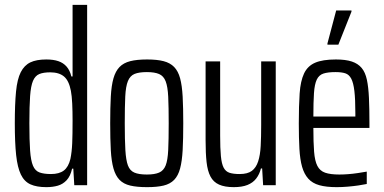

<svg xmlns="http://www.w3.org/2000/svg" viewBox="-20 -763 1583 791"><path d="M171 8Q131 8 105.5 -3.5Q80 -15 66 -44Q52 -73 46.5 -124Q41 -175 41 -255Q41 -334 46 -385.5Q51 -437 65.5 -465.5Q80 -494 105 -506Q130 -518 171 -518Q200 -518 220.5 -511Q241 -504 254.5 -488.5Q268 -473 274 -448H279V-743H339V0H286L282 -68H277Q270 -37 254.5 -20.5Q239 -4 218 2Q197 8 171 8ZM190 -46Q224 -46 243 -60.5Q262 -75 270 -108Q276 -137 277.5 -173Q279 -209 279 -266Q279 -305 277.5 -336.5Q276 -368 272 -389Q264 -431 243.5 -448Q223 -465 187 -465Q159 -465 142 -458Q125 -451 116 -430Q107 -409 104 -367Q101 -325 101 -255Q101 -185 104 -143Q107 -101 116 -80Q125 -59 143 -52.5Q161 -46 190 -46Z M586 8Q544 8 516.5 1.5Q489 -5 472.5 -22Q456 -39 447.5 -69Q439 -99 436.5 -144.5Q434 -190 434 -255Q434 -319 436.5 -365Q439 -411 447.5 -440.5Q456 -470 472.5 -487Q489 -504 516.5 -511Q544 -518 586 -518Q627 -518 654 -511Q681 -504 697.5 -487Q714 -470 722 -440.5Q730 -411 732.5 -365Q735 -319 735 -255Q735 -190 732.5 -144.5Q730 -99 722 -69Q714 -39 697.5 -22Q681 -5 654 1.5Q627 8 586 8ZM585 -44Q617 -44 635.5 -52Q654 -60 662.5 -81.5Q671 -103 673 -145Q675 -187 675 -255Q675 -323 673 -364.5Q671 -406 662.5 -428Q654 -450 635.5 -458Q617 -466 585 -466Q553 -466 534.5 -458.5Q516 -451 507 -429Q498 -407 496 -365Q494 -323 494 -255Q494 -186 496.5 -144.5Q499 -103 507 -81.5Q515 -60 533.5 -52Q552 -44 585 -44Z M943 8Q906 8 882.5 -2.5Q859 -13 847 -36Q835 -59 831 -95.5Q827 -132 827 -185V-510H887V-204Q887 -152 890 -120Q893 -88 901.5 -72Q910 -56 926 -51Q942 -46 967 -46Q1000 -46 1017.5 -59Q1035 -72 1043.5 -98Q1052 -124 1054 -161.5Q1056 -199 1056 -248V-510H1116V0H1064L1060 -69H1055Q1049 -45 1035.5 -27.5Q1022 -10 999.5 -1Q977 8 943 8Z M1367 8Q1324 8 1295.5 0Q1267 -8 1250 -27Q1233 -46 1224.5 -76Q1216 -106 1213.5 -150Q1211 -194 1211 -254Q1211 -328 1214.5 -378.5Q1218 -429 1232.5 -460Q1247 -491 1278 -504.5Q1309 -518 1364 -518Q1404 -518 1429.5 -509.5Q1455 -501 1470 -483Q1485 -465 1491.5 -434.5Q1498 -404 1500 -359.5Q1502 -315 1502 -256V-236H1271Q1271 -176 1274 -138Q1277 -100 1287.5 -79.5Q1298 -59 1319.5 -51.5Q1341 -44 1378 -44Q1395 -44 1414.5 -45.5Q1434 -47 1454 -50Q1474 -53 1491 -56V-5Q1477 -2 1456.5 1Q1436 4 1412.5 6Q1389 8 1367 8ZM1444 -262V-296Q1444 -354 1440 -388Q1436 -422 1427 -439Q1418 -456 1402.5 -461Q1387 -466 1362 -466Q1331 -466 1312.5 -460Q1294 -454 1285 -435Q1276 -416 1273.5 -379.5Q1271 -343 1271 -283H1463ZM1329 -579V-584L1365 -720H1428V-715L1374 -579Z"/></svg>

Font: Saira ExtraCondensed
Style: Regular
Weight: 400
Width: 2
Designer: Hector Gatti with collaboration of the Omnibus-Type team
Foundry: Omnibus-Type
Version: Version 1.101